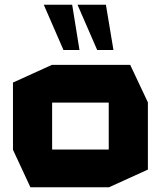

<svg xmlns="http://www.w3.org/2000/svg" viewBox="-20 -794 682 814"><path d="M109 0 35 -159V-444L200 -519H532L607 -360V-75L442 0ZM201 -359V-160H441V-359ZM392 -582 309 -773V-774H429L461 -582ZM249 -582 166 -773V-774H286L317 -582Z"/></svg>

Font: Foldit Thin
Style: Bold
Weight: 700
Version: Version 1.003